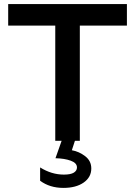

<svg xmlns="http://www.w3.org/2000/svg" viewBox="-20 -688 660 938"><path d="M600 -668V-563H370V0H250V-563H20V-668ZM426 135Q426 178 388.5 204Q351 230 290 230Q223 230 176 195V130Q232 165 292 165Q325 165 340.5 155.5Q356 146 356 130Q356 108 325.5 97Q295 86 251 85L281 0H346L331 46Q366 52 396 75Q426 98 426 135Z"/></svg>

Font: Madhuban Medium
Style: Regular
Weight: 500
Designer: jaikishan Patel
Foundry: MagicType
Version: Version 1.000